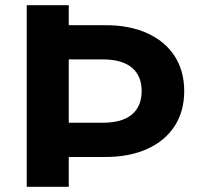

<svg xmlns="http://www.w3.org/2000/svg" viewBox="-20 -720 772 740"><path d="M690 -369Q690 -291 653 -234Q616 -177 547.5 -146Q479 -115 386 -115H245V0H83V-700H245V-623H386Q479 -623 547.5 -592Q616 -561 653 -504Q690 -447 690 -369ZM526 -369Q526 -428 488 -459.5Q450 -491 377 -491H245V-247H377Q450 -247 488 -278.5Q526 -310 526 -369Z"/></svg>

Font: Idrija
Style: Bold
Weight: 700
Designer: Julieta Ulanovsky
Foundry: Julieta Ulanovsky
Version: Version 7.200